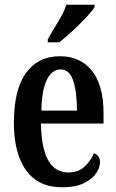

<svg xmlns="http://www.w3.org/2000/svg" viewBox="-20 -786 495 816"><path d="M244 10Q143 10 91 -62Q39 -134 39 -264Q39 -405 90.5 -476Q142 -547 235 -547Q321 -547 370.5 -485.5Q420 -424 420 -305V-261H154Q156 -154 185.5 -103.5Q215 -53 271 -53Q312 -53 338.5 -77Q365 -101 379 -135Q390 -131 397.5 -122Q405 -113 405 -97Q405 -74 388.5 -49.5Q372 -25 336.5 -7.5Q301 10 244 10ZM307 -316Q307 -396 291 -443.5Q275 -491 238 -491Q200 -491 178.5 -445.5Q157 -400 156 -316ZM183 -619Q203 -655 227 -693.5Q251 -732 262 -766H382V-756Q372 -739 346 -711.5Q320 -684 289 -655.5Q258 -627 232 -606H183Z"/></svg>

Font: Noto Serif Ethiopic ExtraCondensed SemiBold
Style: Regular
Weight: 600
Width: 2
Designer: Monotype Design Team
Foundry: Monotype Imaging Inc.
Version: Version 2.102; ttfautohint (v1.8.4.7-5d5b)